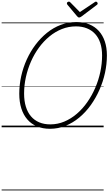

<svg xmlns="http://www.w3.org/2000/svg" viewBox="-20 -1558 1329 2351"><path d="M591 19Q504 19 434 -10Q364 -39 315.5 -94.5Q267 -150 241.5 -229.5Q216 -309 216 -410Q216 -518 239.5 -624.5Q263 -731 307.5 -829Q352 -927 415 -1010.5Q478 -1094 555.5 -1156.5Q633 -1219 724 -1253.5Q815 -1288 916 -1288Q1004 -1288 1073 -1260Q1142 -1232 1190 -1179Q1238 -1126 1263.5 -1050.5Q1289 -975 1289 -880Q1289 -773 1265.5 -665.5Q1242 -558 1197.5 -457.5Q1153 -357 1091 -270.5Q1029 -184 951 -119Q873 -54 782.5 -17.5Q692 19 591 19ZM596 -35Q686 -35 768 -69.5Q850 -104 921 -165Q992 -226 1049 -307.5Q1106 -389 1146.5 -483Q1187 -577 1208.5 -678Q1230 -779 1230 -878Q1230 -963 1208.5 -1029.5Q1187 -1096 1145.5 -1141.5Q1104 -1187 1044.5 -1211Q985 -1235 910 -1235Q820 -1235 738 -1202.5Q656 -1170 585 -1111.5Q514 -1053 457 -975Q400 -897 359.5 -805Q319 -713 297 -613.5Q275 -514 275 -412Q275 -323 296.5 -252.5Q318 -182 359.5 -133.5Q401 -85 460.5 -60Q520 -35 596 -35ZM1154 -1538Q1163 -1538 1169.5 -1530.5Q1176 -1523 1176 -1516Q1176 -1510 1174 -1506.5Q1172 -1503 1167 -1499L979 -1357Q970 -1351 963 -1347.5Q956 -1344 948 -1344Q941 -1344 936 -1348Q931 -1352 924 -1359L805 -1501Q802 -1506 800.5 -1510Q799 -1514 799 -1517Q799 -1527 807.5 -1532.5Q816 -1538 823 -1538Q830 -1538 833.5 -1535Q837 -1532 842 -1528L958 -1410L1133 -1527Q1140 -1532 1144.5 -1535Q1149 -1538 1154 -1538ZM0 763H1249V773H0ZM0 -20H1249V0H0ZM0 -505H1249V-500H0ZM0 -1283H1249V-1273H0Z"/></svg>

Font: Playwrite NL Guides
Style: Regular
Weight: 400
Designer: Veronika Burian, José Scaglione
Foundry: TypeTogether
Version: Version 1.003